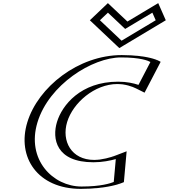

<svg xmlns="http://www.w3.org/2000/svg" viewBox="-20 -1192 1080 1227"><path d="M746.6 -25 763.2 -210C763.2 -210 678 -170 582 -170C393 -170 350.3 -302 384.3 -413C417.9 -523 541.3 -655 730.3 -655C826.3 -655 887 -615 887 -615L983.6 -800C983.6 -800 936.8 -840 757.8 -840C523.8 -840 252.1 -648 179.7 -411C107.5 -175 263.4 15 496.4 15C675.4 15 746.6 -25 746.6 -25ZM671.2 -1152 575.4 -1061 746.9 -899 1017.4 -1061 977.2 -1152 790 -1040ZM732 -32.9C706.6 -22.7 635.5 0 501 0C275.6 0 125.4 -184.3 194.7 -411C264.3 -638.8 526.9 -825 753.2 -825C888.3 -825 945.8 -801.8 964.1 -792.1L883 -636.7C857.8 -649.2 806.3 -670 734.8 -670C537.4 -670 405.2 -530.5 369.3 -413C333.1 -294.6 379.9 -155 577.4 -155C649.1 -155 715 -176.5 745.9 -188.3ZM667.9 -1131.1 784.3 -1021.4 967.7 -1131.1 997.3 -1064.1 752.5 -917.6 597.4 -1064.1ZM732 -32.9 745.9 -188.3C715 -176.5 649.1 -155 577.4 -155C379.9 -155 333.1 -294.6 369.3 -413C405.2 -530.5 537.4 -670 734.8 -670C806.3 -670 857.8 -649.2 883 -636.7L964.1 -792.1C945.8 -801.8 888.3 -825 753.2 -825C526.9 -825 264.3 -638.8 194.7 -411C125.4 -184.3 275.6 0 501 0C635.5 0 706.6 -22.7 732 -32.9ZM667.9 -1131.1 597.4 -1064.1 752.5 -917.6 997.3 -1064.1 967.7 -1131.1 784.3 -1021.4ZM746.6 -24.3 734.1 -19.3C706 -8 632.6 15 496.4 15C263.4 15 107.5 -175 179.7 -411C252.1 -648 523.8 -840 757.8 -840C894.6 -840 954.3 -816.5 974.5 -805.7L983.9 -800.7L887.4 -615.6L872.8 -622.9C848.7 -634.9 798.8 -655 730.3 -655C541.3 -655 417.9 -523 384.3 -413C350.3 -302 393 -170 582 -170C650.7 -170 714.6 -190.8 744.2 -202.1L763.1 -209.4ZM671.2 -1152 790 -1040 977.2 -1152 1017.4 -1061 746.9 -899 575.4 -1061ZM706.9 -29.1C686.9 -20.9 625.9 0 501 0C318.4 0 146.7 -172.3 219.7 -411C293 -650.8 569.8 -825 753.2 -825C878.7 -825 926.9 -803.8 941.3 -795.9L865 -649.6C833.7 -660 791.6 -670 734.8 -670C494.9 -670 376.7 -519.1 344.3 -413C311.5 -305.9 337.4 -155 577.4 -155C634.4 -155 684.3 -165.5 720 -175.4ZM669.7 -1111.1 779.9 -1007.1 953.7 -1111.1 975.1 -1062.6 756.9 -931.9 618.6 -1062.6ZM771.7 -28.1 789.3 -225.2 718.7 -198.2C689.5 -187 632.6 -170 582 -170C435.6 -170 371.9 -290.7 409.3 -413C446.4 -534.3 583.8 -655 730.3 -655C781 -655 825.9 -638.7 849.7 -626.8L903.9 -599.8L1006.7 -796.9L998 -801.6C974.9 -813.9 906.3 -840 757.8 -840C480.8 -840 223.4 -636 154.7 -411C86.2 -187 220.5 15 496.4 15C644.1 15 728.2 -10.6 760.1 -23.4ZM669.5 -1172 554.2 -1062.5 742.5 -884.7 1039.5 -1062.5 991.2 -1172 794.3 -1054.3Z"/></svg>

Font: Hussar Outliner
Style: Obl
Weight: 700
Foundry: Cannot Into Space Fonts
Version: Version 0.92